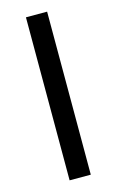

<svg xmlns="http://www.w3.org/2000/svg" viewBox="-103 -683 442 727"><g transform="rotate(-15 118.0 -319.5)"><path d="M159.5 0H76.5V-639H159.5Z"/></g></svg>

Font: Anek Telugu Medium
Style: Regular
Weight: 400
Version: Version 1.003